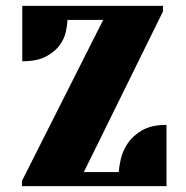

<svg xmlns="http://www.w3.org/2000/svg" viewBox="-20 -635 633 655"><path d="M55 -18 332 -567H210Q210 -552 205 -528Q200 -504 184 -481.5Q168 -459 137.5 -442.5Q107 -426 56 -426V-615H536V-596L266 -48H385Q386 -65 392 -92Q398 -119 415 -145Q432 -171 464 -190Q496 -209 548 -209V0H55Z"/></svg>

Font: Bigshot One
Style: Regular
Weight: 400
Designer: Gesine Todt
Foundry: Gesine Todt
Version: Version 1.000